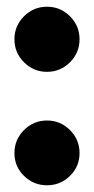

<svg xmlns="http://www.w3.org/2000/svg" viewBox="-20 -534 280 572"><path d="M51.5 -485.5Q80 -514 120 -514Q160 -514 188.5 -485.5Q217 -457 217 -417Q217 -377 188.5 -348.5Q160 -320 120 -320Q80 -320 51.5 -348.5Q23 -377 23 -417Q23 -457 51.5 -485.5ZM51.5 -146.5Q80 -175 120 -175Q160 -175 188.5 -146.5Q217 -118 217 -78Q217 -38 188.5 -10Q160 18 120 18Q80 18 51.5 -10Q23 -38 23 -78Q23 -118 51.5 -146.5Z"/></svg>

Font: FiraGO ExtraBold
Style: Regular
Weight: 800
Designer: bBox Type
Foundry: bBox Type GmbH
Version: Version 1.001;PS 001.001;hotconv 1.0.88;makeotf.lib2.5.64775